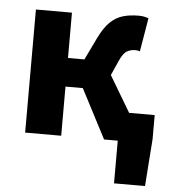

<svg xmlns="http://www.w3.org/2000/svg" viewBox="-50 -553 688 771"><g transform="rotate(5 294.0 -167.5)"><path d="M438 172V0H409.1V-115.3H576.8V-18.6L562.9 172ZM64.7 0V-496.1H210V-313.4H276.1L319.9 -404.1Q340.5 -446.5 363.6 -468.7Q386.7 -491 414.8 -499.2Q442.8 -507.4 478.3 -507.4Q501 -507.4 518 -500.1L495.2 -364.7Q491.2 -366.7 486.2 -367.5Q481.3 -368.3 476.3 -368.3Q458.1 -368.3 443.1 -359.8Q428 -351.4 413.5 -318.7L387.5 -260.2L542.2 0H382.9L279.8 -198.1H210V0Z"/></g></svg>

Font: Source Sans 3
Style: Regular
Weight: 200
Designer: Paul D. Hunt
Foundry: Adobe
Version: Version 3.046;hotconv 1.0.118;makeotfexe 2.5.65603